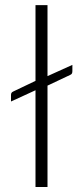

<svg xmlns="http://www.w3.org/2000/svg" viewBox="-20 -748 322 768"><path d="M170 -727.5V-443.5L269.5 -488.5V-463.5Q269.5 -458 267.8 -454.2Q266 -450.5 260 -448L170 -405.5V0H122V-387L24 -342V-367.5Q24 -373 25.8 -376.2Q27.5 -379.5 33 -382L122 -424.5V-727.5Z"/></svg>

Font: Lato Light
Style: Regular
Weight: 300
Designer: Lukasz Dziedzic
Foundry: tyPoland Lukasz Dziedzic
Version: Version 2.007; 2014-02-27